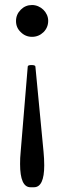

<svg xmlns="http://www.w3.org/2000/svg" viewBox="-20 -520 283 784"><path d="M110.8 -499.5C92.8 -499.5 77.6 -493.2 64.9 -480.5C51.8 -467.3 45.4 -452.1 45.4 -434.1C45.4 -416 51.8 -400.9 64.9 -388.7C77.6 -376 92.8 -369.6 110.8 -369.6C128.9 -369.6 144.5 -376 157.7 -388.7C170.4 -401.4 176.8 -417 176.8 -435.1C176.8 -469.7 146 -499.5 110.8 -499.5ZM118.7 244.6C146.5 244.6 160.6 214.8 160.6 155.3C160.6 137.7 159.7 118.7 157.7 98.6L124.5 -248.5C124 -252.4 118.7 -254.4 108.4 -254.4C98.6 -254.4 93.8 -252.4 93.3 -248.5L64.5 98.6C62.5 116.7 62 134.3 62 149.9C62 212.9 76.2 244.6 104.5 244.6Z"/></svg>

Font: Parastoo
Style: Regular
Weight: 400
Foundry: Saber Rastikerdar (saber.rastikerdar@gmail.com)
Version: Version 2.0.1